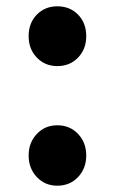

<svg xmlns="http://www.w3.org/2000/svg" viewBox="-20 -576 365 610"><path d="M162 -366Q123 -366 97 -393Q71 -420 71 -461Q71 -503 97 -529.5Q123 -556 162 -556Q202 -556 228 -529.5Q254 -503 254 -461Q254 -420 228 -393Q202 -366 162 -366ZM162 14Q123 14 97 -13.5Q71 -41 71 -82Q71 -123 97 -150.5Q123 -178 162 -178Q202 -178 228 -150.5Q254 -123 254 -82Q254 -41 228 -13.5Q202 14 162 14Z"/></svg>

Font: Kinto Sans
Style: Bold
Weight: 700
Designer: Authors: Ryoko NISHIZUKA  (kana & ideographs); Paul D. Hunt (Latin, Greek & Cyrillic); Wenlong ZHANG  (bopomofo); Sandol
Foundry: Adobe Systems Incorporated, ookami Inc.
Version: Version 0.001